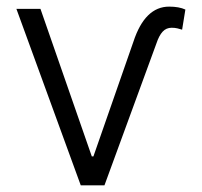

<svg xmlns="http://www.w3.org/2000/svg" viewBox="-20 -557 606 577"><path d="M101.6 -530.3 255.9 -86.9H260.7L380.9 -431.6Q415.5 -537.1 488.3 -537.1Q518.1 -537.1 537.1 -528.3L527.3 -467.8Q521.5 -469.7 513.4 -471.7Q505.4 -473.6 496.1 -473.6Q479.5 -473.6 468.8 -461.9Q458 -450.2 450.2 -426.8L293.9 0H222.7L29.3 -530.3Z"/></svg>

Font: Pretendard GOV Light
Style: Regular
Weight: 300
Designer: Base glyphs from Inter by Rasmus Andersson; Hangeul glyphs from Noto Sans CJK(Source Han Sans) by Jang Soo-young and Kan
Foundry: Kil Hyung-jin
Version: Version 1.309